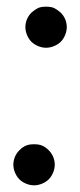

<svg xmlns="http://www.w3.org/2000/svg" viewBox="-20 -774 240 575"><path d="M100 -486ZM61 -717Q66 -728 74 -736Q84 -745 94 -750Q103 -754 118 -754Q133 -754 142 -750Q152 -745 162 -736Q170 -728 175 -717Q180 -705 180 -693Q180 -681 175 -669Q170 -657 162 -649Q154 -641 142 -636Q130 -631 118 -631Q106 -631 94 -636Q82 -641 74 -649Q66 -657 61 -669Q56 -681 56 -693Q56 -705 61 -717ZM25 -305Q30 -316 38 -324Q48 -334 58 -338Q67 -342 82 -342Q97 -342 106 -338Q116 -334 126 -324Q134 -316 139 -305Q144 -293 144 -281Q144 -269 139 -257Q134 -245 126 -237Q118 -229 106 -224Q94 -219 82 -219Q70 -219 58 -224Q46 -229 38 -237Q30 -245 25 -257Q20 -269 20 -281Q20 -293 25 -305Z"/></svg>

Font: DSEG14 Classic Mini
Style: Italic
Weight: 400
Italic angle: -5°
Designer: Keshikan(Twitter:@keshinomi_88pro)
Version: Version 0.46